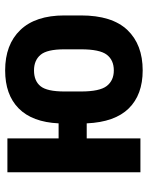

<svg xmlns="http://www.w3.org/2000/svg" viewBox="68 -648 588 765"><g transform="rotate(-90 362.5 -265.0)"><path d="M465 9Q368 9 313.5 -46.5Q259 -102 254 -214H194V0H59V-530H194V-326H254Q259 -431 313.5 -485Q368 -539 465 -539Q568 -539 626 -478.5Q684 -418 684 -303V-237Q684 -113 626 -52Q568 9 465 9ZM465 -106Q506 -106 527.5 -134Q549 -162 549 -237V-303Q549 -372 527 -398Q505 -424 465 -424Q423 -424 402 -398Q381 -372 381 -303V-237Q381 -162 403 -134Q425 -106 465 -106Z"/></g></svg>

Font: Golos UI VF
Style: Regular
Weight: 400
Designer: A.Korolkova, Vitaly Kuzmin
Foundry: ParaType Ltd
Version: Version 2.000